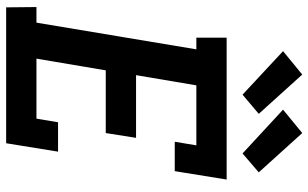

<svg xmlns="http://www.w3.org/2000/svg" viewBox="-214 -814 1027 640"><g transform="rotate(90 300.0 -493.5)"><path d="M4 0 3 -101H55L144 -634H105V-735H578L550 -562H452L464 -634H264L230 -433H439L423 -332H214L175 -101H375L387 -173H485L457 0ZM491 -788 345 -923 423 -987 554 -842ZM295 -788 150 -923 228 -987 359 -842Z"/></g></svg>

Font: Iosevka HT Extended
Style: Bold Italic
Weight: 700
Width: 7
Italic angle: -9°
Monospace: yes
Designer: Belleve Invis
Foundry: Belleve Invis
Version: Version 32.3.0; ttfautohint (v1.8.4)